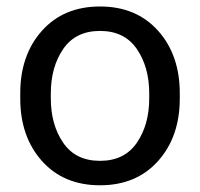

<svg xmlns="http://www.w3.org/2000/svg" viewBox="-20 -548 607 583"><path d="M41.5 -249Q41.5 -132.8 107.4 -59.1Q173.3 14.6 283.7 14.6Q394 14.6 460 -59.1Q525.9 -132.8 525.9 -249V-264.6Q525.9 -380.9 460 -454.6Q394 -528.3 283.7 -528.3Q173.3 -528.3 107.4 -454.6Q41.5 -380.9 41.5 -264.6ZM134.3 -264.6Q134.3 -344.2 171.9 -399.2Q209.5 -454.1 283.7 -454.1Q357.9 -454.1 395.5 -399.2Q433.1 -344.2 433.1 -264.6V-249Q433.1 -169.4 395.5 -114.5Q357.9 -59.6 283.7 -59.6Q209.5 -59.6 171.9 -114.5Q134.3 -169.4 134.3 -249Z"/></svg>

Font: Roboto Flex
Style: Regular
Weight: 400
Designer: Berlow after Robertson
Foundry: Google
Version: Version 3.200;gftools[0.9.32]